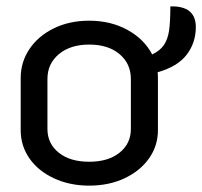

<svg xmlns="http://www.w3.org/2000/svg" viewBox="-20 -574 635 603"><path d="M475 -347Q476 -341 476 -329V-165Q476 -116 448 -76.5Q420 -37 371 -14Q322 9 260 9Q199 9 149.5 -14Q100 -37 72.5 -76.5Q45 -116 45 -165V-329Q45 -379 72.5 -420Q100 -461 149 -485Q198 -509 260 -509Q328 -509 380.5 -480Q433 -451 458 -403Q483 -415 495 -433Q507 -451 511 -478Q515 -505 515 -554Q595 -556 595 -489Q595 -440 566.5 -402.5Q538 -365 475 -347ZM391 -326Q391 -374 355.5 -404Q320 -434 260 -434Q201 -434 165 -404Q129 -374 129 -326V-169Q129 -123 164.5 -94.5Q200 -66 260 -66Q320 -66 355.5 -94.5Q391 -123 391 -169Z"/></svg>

Font: K2D
Style: Regular
Weight: 400
Version: Version 1.000; ttfautohint (v1.6)